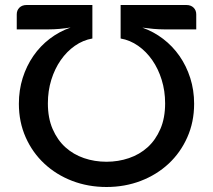

<svg xmlns="http://www.w3.org/2000/svg" viewBox="-20 -740 852 768"><path d="M406 8C455 8 500.8 -0.2 543.2 -16.5C585.8 -32.8 622.8 -55.8 654.5 -85.2C686.2 -114.8 711.1 -149.9 729.2 -190.8C747.4 -231.6 756.5 -276.3 756.5 -325C756.5 -361.3 751.3 -395.7 741 -428C730.7 -460.3 716.3 -489.7 698 -516C679.7 -542.3 657.8 -565.2 632.5 -584.5C607.2 -603.8 579.5 -618.8 549.5 -629.5C564.2 -627.5 578.8 -625.8 593.5 -624.5C608.2 -623.2 622.5 -622.5 636.5 -622.5H765V-682.5C765 -693.5 761.4 -702.5 754.2 -709.5C747.1 -716.5 737.5 -720 725.5 -720H462.5V-586C487.5 -581.7 510.8 -571.9 532.5 -556.8C554.2 -541.6 573 -522.5 589 -499.5C605 -476.5 617.6 -450.3 626.7 -420.8C635.9 -391.3 640.5 -359.8 640.5 -326.5C640.5 -287.5 634.2 -253.3 621.5 -224C608.8 -194.7 591.8 -170.3 570.5 -151C549.2 -131.7 524.2 -117.2 495.7 -107.5C467.2 -97.8 437.3 -93 406 -93C374.3 -93 344.3 -97.8 316 -107.5C287.7 -117.2 262.8 -131.7 241.5 -151C220.2 -170.3 203.2 -194.7 190.5 -224C177.8 -253.3 171.5 -287.5 171.5 -326.5C171.5 -359.8 176.1 -391.3 185.2 -420.8C194.4 -450.3 207 -476.5 223 -499.5C239 -522.5 257.8 -541.6 279.5 -556.8C301.2 -571.9 324.5 -581.7 349.5 -586V-720H86.5C74.5 -720 64.9 -716.5 57.7 -709.5C50.6 -702.5 47 -693.5 47 -682.5V-622.5H175.5C189.5 -622.5 203.8 -623.2 218.5 -624.5C233.2 -625.8 247.8 -627.7 262.5 -630C232.2 -619.3 204.3 -604.3 179 -585C153.7 -565.7 131.8 -542.8 113.5 -516.3C95.2 -489.8 80.9 -460.3 70.7 -428C60.6 -395.7 55.5 -361.3 55.5 -325C55.5 -276.3 64.6 -231.6 82.7 -190.8C100.9 -149.9 125.8 -114.8 157.5 -85.3C189.2 -55.8 226.2 -32.8 268.7 -16.5C311.2 -0.2 357 8 406 8Z"/></svg>

Font: Lato Semibold
Style: Regular
Weight: 600
Designer: Lukasz Dziedzic
Foundry: tyPoland Lukasz Dziedzic
Version: Version 2.006; 2014-01-15